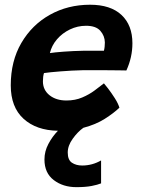

<svg xmlns="http://www.w3.org/2000/svg" viewBox="-20 -553 596 812"><path d="M407.5 125.5V222.5Q393 228.5 367.5 233.5Q342 238.5 303 238.5Q246.5 238.5 207.2 208.5Q168 178.5 168 121.5Q168 87 184.8 55.5Q201.5 24 225 0Q133.5 -1.5 79.5 -50.8Q25.5 -100 25.5 -192Q25.5 -294.5 70.2 -371.2Q115 -448 191 -490.5Q267 -533 361 -533Q447.5 -533 493.8 -489.8Q540 -446.5 540 -370Q540 -310.5 514.5 -255Q508.5 -255 485 -255.5Q461.5 -256 431.2 -256Q401 -256 372.5 -256Q344 -256 328.5 -256Q284 -255 236.8 -251.2Q189.5 -247.5 166 -244Q161.5 -230 161.5 -209Q161.5 -172.5 189.5 -150.2Q217.5 -128 261 -128Q298 -128 327.8 -140.8Q357.5 -153.5 380.2 -170.5Q403 -187.5 419.5 -200.5Q423 -197 437 -178.8Q451 -160.5 465.5 -137.8Q480 -115 485 -97.5Q461 -74.5 423.2 -50.5Q385.5 -26.5 332.5 -12.5Q308.5 4.5 287.5 33.8Q266.5 63 266.5 92Q266.5 123.5 284.2 135.2Q302 147 327.5 147Q370 147 407.5 125.5ZM191 -328.5Q210 -331.5 249 -334.5Q288 -337.5 336.5 -338.5Q364.5 -338.5 389.2 -338.5Q414 -338.5 419.5 -338.5Q421.5 -346 422.5 -355.2Q423.5 -364.5 423.5 -373.5Q423 -401.5 404.2 -422.8Q385.5 -444 344 -444Q308 -444 275.8 -428.5Q243.5 -413 221 -386.8Q198.5 -360.5 191 -328.5Z"/></svg>

Font: Grandstander SemiBold
Style: Italic
Weight: 600
Italic angle: -15°
Designer: Tyler Finck
Foundry: Etcetera Type Co
Version: Version 1.200; ttfautohint (v1.8.3)